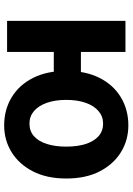

<svg xmlns="http://www.w3.org/2000/svg" viewBox="120 -734 627 908"><g transform="rotate(90 434.0 -280.5)"><path d="M79.3 0V-559.8H226V-349.1H345.1V-220.9H226V0ZM573.4 13.8Q499.7 13.8 441 -21.5Q382.3 -56.7 349.1 -122.5Q315.8 -188.3 315.8 -279.9Q315.8 -372.1 349.1 -437.6Q382.3 -503.1 441 -538.3Q499.7 -573.5 573.4 -573.5Q643 -573.5 699.8 -538.7Q756.6 -503.9 790.7 -438.4Q824.7 -372.8 824.7 -279.9Q824.7 -187.5 790.7 -121.7Q756.6 -55.9 699.8 -21.1Q643 13.8 573.4 13.8ZM564.6 -105.8Q600.7 -105.8 624.8 -127.3Q648.9 -148.9 661.4 -188.2Q673.9 -227.4 673.9 -279.9Q673.9 -332.7 661.4 -371.7Q648.9 -410.7 624.8 -432.3Q600.7 -454 564.6 -454Q530.9 -454 505.7 -432.3Q480.4 -410.7 466.7 -371.7Q452.9 -332.7 452.9 -279.9Q452.9 -227.4 466.7 -188.2Q480.4 -148.9 505.7 -127.3Q530.9 -105.8 564.6 -105.8Z"/></g></svg>

Font: Noto Sans TC Thin
Style: Regular
Weight: 100
Designer: Ryoko NISHIZUKA 西塚涼子 (kana, bopomofo & ideographs); Paul D. Hunt (Latin, Greek & Cyrillic); Sandoll Communications 산돌커뮤니
Foundry: Adobe
Version: Version 2.004-H2;hotconv 1.0.118;makeotfexe 2.5.65603